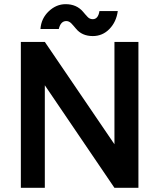

<svg xmlns="http://www.w3.org/2000/svg" viewBox="-20 -901 763 921"><path d="M425 -728Q472 -728 505 -762Q538 -796 545 -848H457Q451 -809 425 -809Q410 -809 400 -820Q395 -825 389.5 -831.5Q384 -838 378 -845Q347 -881 295 -881Q250 -881 214 -847Q196 -830 186 -809Q176 -788 174 -762H262Q271 -800 298 -800Q311 -800 322 -789Q327 -784 332.5 -777.5Q338 -771 344 -764Q373 -728 425 -728ZM80 -700V0H195V-492L529 0H644V-700H529V-209L195 -700Z"/></svg>

Font: Unageo
Style: SemiBold
Weight: 600
Designer: Richard Sepsi
Foundry: Richard Sepsi
Version: Version 2.000